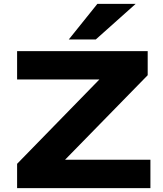

<svg xmlns="http://www.w3.org/2000/svg" viewBox="-20 -968 838 988"><path d="M68 0V-125L546 -615L560 -559H68V-705H740V-581L260 -90L246 -146H754V0ZM334 -765 481 -948H678L473 -765Z"/></svg>

Font: Nunito Sans 7pt Expanded ExtraBold
Style: Regular
Weight: 800
Width: 7
Designer: Vernon Adams
Foundry: Vernon Adams
Version: Version 3.101;gftools[0.9.27]